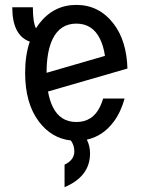

<svg xmlns="http://www.w3.org/2000/svg" viewBox="-20 -567 626 787"><path d="M490.7 -163.1Q475.6 -107.9 446.3 -68.4Q401.9 -8.8 335.9 5.4Q349.1 31.2 349.1 61.5Q349.1 156.2 244.6 200.2V107.9Q284.7 88.9 284.7 53.7Q284.7 28.8 270.5 8.8Q191.4 0 139.6 -68.4Q83 -143.1 83 -268.6Q83 -340.8 102.1 -396.5Q30.3 -421.9 30.3 -537.1H114.7Q114.7 -475.6 127.4 -451.2Q133.3 -460.4 139.6 -468.8Q199.2 -546.9 293 -546.9Q386.7 -546.9 446.3 -468.8Q499 -399.4 502.4 -286.1L176.8 -191.9Q183.1 -156.2 195.8 -129.9Q226.1 -66.9 293 -66.9Q359.9 -66.9 390.1 -129.9Q397.5 -145 402.8 -163.1ZM170.9 -268.6 410.2 -337.9Q404.3 -378.4 390.1 -407.2Q359.4 -470.2 293 -470.2Q226.6 -470.2 195.8 -407.2Q170.9 -356 170.9 -268.6Z"/></svg>

Font: Consola Mono
Style: Book
Weight: 400
Monospace: yes
Designer: Wojciech Kalinowski "wmk69" (wmk69@o2.pl)
Foundry: Wojciech Kalinowski "wmk69" (wmk69@o2.pl)
Version: Version 2.1.0